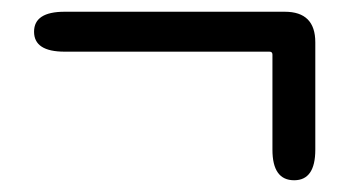

<svg xmlns="http://www.w3.org/2000/svg" viewBox="-20 -423 595 327"><path d="M481 -116Q444 -116 444 -168V-330Q444 -335 439 -335H90Q38 -335 38 -369Q38 -403 90 -403H465Q517 -403 517 -351V-168Q517 -116 481 -116Z"/></svg>

Font: Resource Han Rounded HK
Style: Regular
Weight: 400
Designer: Cyano Hao (round all glyphs); Ryoko NISHIZUKA  (kana, bopomofo & ideographs); Paul D. Hunt (Latin, Greek & Cyrillic); Sa
Foundry: Cyano Hao
Version: 0.990